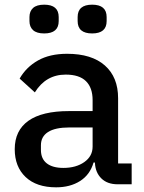

<svg xmlns="http://www.w3.org/2000/svg" viewBox="-20 -788 615 821"><path d="M106 -698V-715Q106 -740 121.5 -754Q137 -768 169 -768Q231 -768 231 -715V-698Q231 -645 169 -645Q137 -645 121.5 -659Q106 -673 106 -698ZM312 -698V-715Q312 -768 374 -768Q436 -768 436 -715V-698Q436 -645 374 -645Q312 -645 312 -698ZM43 -150Q43 -230 101.5 -271.5Q160 -313 275 -313H376V-360Q376 -413 347.5 -441Q319 -469 261 -469Q176 -469 129 -393L64 -452Q92 -501 142.5 -529.5Q193 -558 267 -558Q372 -558 428.5 -508Q485 -458 485 -368V-89H543V0H483Q439 0 413.5 -25Q388 -50 386 -91V-93H380Q365 -41 322.5 -14Q280 13 220 13Q136 13 89.5 -31Q43 -75 43 -150ZM376 -161V-243H277Q216 -243 185.5 -223.5Q155 -204 155 -167V-147Q155 -109 180 -89.5Q205 -70 251 -70Q305 -70 340.5 -95Q376 -120 376 -161Z"/></svg>

Font: IBM Plex Sans JP Medium
Style: Regular
Weight: 500
Designer: Mike Abbink; Paul van der Laan; Pieter van Rosmalen; Wujin Sim; Yejin Wi; Jinhee Kim; Boomi Park; Yona Kim; Kichan Ma
Foundry: Sandoll Inc.
Version: Version 1.001